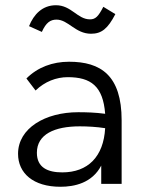

<svg xmlns="http://www.w3.org/2000/svg" viewBox="-20 -703 540 734"><path d="M375 -677C356 -640 345 -629 324 -629C276 -629 253 -683 194 -683C142 -683 109 -648 91 -603L140 -581C156 -617 173 -628 196 -628C241 -628 268 -574 328 -574C368 -574 392 -593 421 -649ZM211 11C264 11 332 -3 367 -70V0H445V-243C445 -415 365 -467 244 -467C181 -467 124 -446 81 -403L116 -357C151 -391 195 -408 239 -408C327 -408 374 -374 382 -268C344 -273 310 -274 279 -274C153 -274 49 -213 49 -115C49 -41 107 11 211 11ZM121 -119C121 -190 189 -220 285 -220C315 -220 350 -218 382 -213C376 -104 316 -44 218 -44C163 -44 121 -62 121 -119Z"/></svg>

Font: Inconsolata Thin
Style: Regular
Weight: 100
Monospace: yes
Designer: Raph Levien, Cyreal, Brenton Simpson
Foundry: Raph Levien, Cyreal, Google
Version: Version 3.100